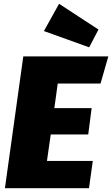

<svg xmlns="http://www.w3.org/2000/svg" viewBox="-20 -994 592 1014"><path d="M292 -974 212 -830 451 -744 500 -838ZM552 -696H103L6 0H450L470 -144H228L248 -284H446L464 -423H267L285 -553H511Z"/></svg>

Font: Fira Sans Heavy
Style: Italic
Weight: 900
Italic angle: -8°
Designer: bBox Type GmbH & Carrois Corporate GbR & Edenspiekermann AG
Foundry: bBox Type GmbH & Carrois Corporate GbR & Edenspiekermann AG
Version: Version 4.301;PS 004.301;hotconv 1.0.88;makeotf.lib2.5.64775